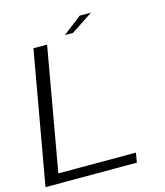

<svg xmlns="http://www.w3.org/2000/svg" viewBox="-115 -858 811 944"><g transform="rotate(-15 290.0 -385.5)"><path d="M-1 0 118.5 -675H188L77.5 -49H472.5L464 0ZM284.5 -697.5 380 -771H437L326 -697.5Z"/></g></svg>

Font: Anybody ExtraExpanded Light
Style: Italic
Weight: 300
Width: 8
Italic angle: -10°
Designer: Tyler Finck
Foundry: Etcetera Type Company
Version: Version 1.010; ttfautohint (v1.8.3) -l 8 -r 50 -G 200 -x 14 